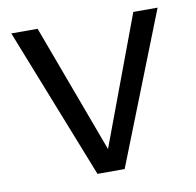

<svg xmlns="http://www.w3.org/2000/svg" viewBox="-64 -588 667 654"><g transform="rotate(-10 269.0 -261.0)"><path d="M222 0 16 -522H107L272 -77L438 -522H522L316 0Z"/></g></svg>

Font: PTCRaleway Medium
Style: Regular
Weight: 500
Designer: Matt McInerney, Pablo Impallari, Rodrigo Fuenzalida
Foundry: Matt McInerney, Pablo Impallari, Rodrigo Fuenzalida
Version: Version 3.000g; ttfautohint (v1.5) -l 8 -r 28 -G 28 -x 14 -D